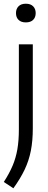

<svg xmlns="http://www.w3.org/2000/svg" viewBox="-38 -781 260 1033"><path d="M34 232 -17.5 198Q12 152.5 29.8 110.5Q47.5 68.5 55.5 21.8Q63.5 -25 63.5 -85V-542.5H138.5V-90.5Q138.5 -23.5 128 30Q117.5 83.5 94.5 131.8Q71.5 180 34 232ZM101 -660.5Q75.5 -660.5 61.8 -674Q48 -687.5 48 -710.5Q48 -733.5 61.8 -747.2Q75.5 -761 101 -761Q126.5 -761 140.2 -747.2Q154 -733.5 154 -710.5Q154 -687.5 140.2 -674Q126.5 -660.5 101 -660.5Z"/></svg>

Font: Encode Sans Cnd
Style: Regular
Weight: 400
Width: 3
Designer: Multiple Designers
Foundry: Impallari Type
Version: Version 3.002; ttfautohint (v1.8.3) -l 8 -r 50 -G 200 -x 14 